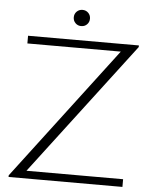

<svg xmlns="http://www.w3.org/2000/svg" viewBox="-58 -897 737 944"><g transform="rotate(5 311.0 -425.0)"><path d="M20 -8 516 -662H55V-700H602V-692L105 -38H582V0H20ZM271 -810Q271 -827 282.5 -838.5Q294 -850 311 -850Q328 -850 339.5 -838.5Q351 -827 351 -810Q351 -793 339.5 -781.5Q328 -770 311 -770Q294 -770 282.5 -781.5Q271 -793 271 -810Z"/></g></svg>

Font: Fahkwang ExtraLight
Style: Regular
Weight: 275
Designer: Suppakit Chalermlarp | Katatrad Co.,Ltd.
Foundry: Cadson Demak Co.,Ltd.
Version: Version 1.000; ttfautohint (v1.6)